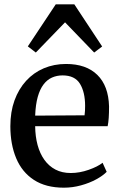

<svg xmlns="http://www.w3.org/2000/svg" viewBox="-20 -859 555 890"><path d="M276 11Q192.5 11 137.2 -25Q82 -61 55 -125.5Q28 -190 28 -274Q28 -340.5 47.2 -393.5Q66.5 -446.5 101.2 -484.5Q136 -522.5 183.2 -542.5Q230.5 -562.5 286 -562.5Q379.5 -562.5 431.2 -511.8Q483 -461 485.5 -365.5Q485.5 -335 484 -312.8Q482.5 -290.5 479 -274H143Q143.5 -226.5 154.2 -186.8Q165 -147 185.8 -118Q206.5 -89 237 -73Q267.5 -57 308 -57Q349 -57 391 -71.8Q433 -86.5 455.5 -104.5L474.5 -62.5Q457 -44.5 425.8 -27.5Q394.5 -10.5 355.5 0.2Q316.5 11 276 11ZM143 -323 372 -324.5Q373.5 -334 374 -346.2Q374.5 -358.5 374.5 -368.5Q374.5 -431.5 350.8 -470.5Q327 -509.5 270 -509.5Q243.5 -509.5 221 -499.5Q198.5 -489.5 181.8 -467.5Q165 -445.5 155 -410Q145 -374.5 143 -323ZM146 -615.5 109 -644 238.5 -839H324.5L453.5 -643.5L416.5 -615.5L281.5 -755.5Z"/></svg>

Font: Merriweather 36pt Medium
Style: Regular
Weight: 500
Version: Version 2.100